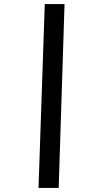

<svg xmlns="http://www.w3.org/2000/svg" viewBox="-20 -822 491 952"><path d="M171 110 202 -802H300L271 110Z"/></svg>

Font: Literata
Style: Bold Italic
Weight: 700
Italic angle: -2°
Designer: Latin by Veronika Burian and Jose Scaglione. Greek by Irene Vlachou. Cyrillic by Vera Evstafieva
Foundry: TypeTogether
Version: Version 3.103;gftools[0.9.29]